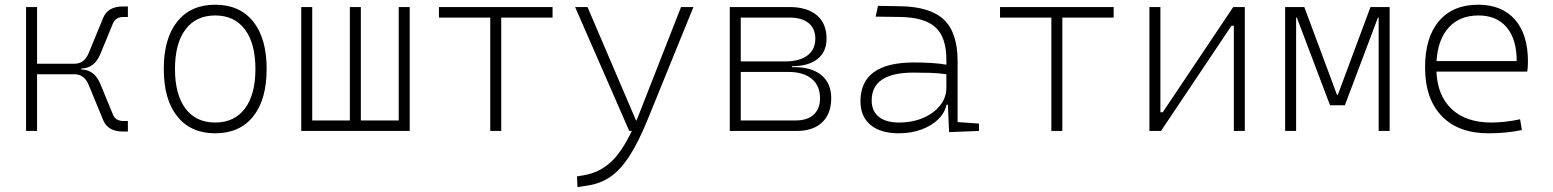

<svg xmlns="http://www.w3.org/2000/svg" viewBox="-20 -547 6485 802"><path d="M88.9 0V-517.6H134.8V-280.8H291Q332.5 -280.8 350.6 -325.7L411.1 -472.7Q430.7 -520 493.2 -520H514.2V-476.1H495.6Q463.4 -476.1 452.1 -449.7L398.9 -320.8Q374.5 -261.7 319.3 -260.7V-256.8Q374.5 -255.9 398.9 -196.8L452.1 -67.9Q463.4 -41.5 495.6 -41.5H514.2V2.4H493.2Q430.7 2.4 411.1 -44.9L350.6 -191.9Q332.5 -236.8 291 -236.8H134.8V0Z M878.9 9.8Q777.3 9.8 720.7 -60.5Q664.1 -130.9 664.1 -258.8Q664.1 -387.2 720.7 -457.3Q777.3 -527.3 878.9 -527.3Q981 -527.3 1037.4 -457.3Q1093.8 -387.2 1093.8 -258.8Q1093.8 -130.9 1037.4 -60.5Q981 9.8 878.9 9.8ZM878.9 -35.2Q959 -35.2 1002.9 -93.5Q1046.9 -151.9 1046.9 -258.8Q1046.9 -365.7 1002.9 -424.1Q959 -482.4 878.9 -482.4Q798.8 -482.4 754.9 -424.1Q710.9 -365.7 710.9 -258.8Q710.9 -151.9 754.9 -93.5Q798.8 -35.2 878.9 -35.2Z M1238.3 0V-517.6H1284.2V-43.9H1441.4V-517.6H1487.3V-43.9H1645.5V-517.6H1691.4V0Z M2027.8 0V-473.6H1813.5V-517.6H2288.1V-473.6H2073.7V0Z M2392.1 234.4 2390.1 189.9 2422.9 184.1Q2482.9 173.3 2529.5 131.8Q2576.2 90.3 2619.1 0H2608.4L2382.3 -517.6H2434.1L2636.7 -43.9H2638.7Q2644 -56.6 2649.4 -70.3L2824.7 -517.6H2876.5L2684.6 -45.9Q2646.5 47.4 2609.1 105Q2571.8 162.6 2529.8 191.4Q2487.8 220.2 2434.6 228Z M3028.3 0V-517.6H3277.3Q3351.6 -517.6 3392.1 -483.2Q3432.6 -448.7 3432.6 -385.7Q3432.6 -330.6 3394.8 -300.5Q3356.9 -270.5 3288.1 -270.5V-266.6H3296.9Q3371.1 -266.6 3411.6 -232.7Q3452.1 -198.7 3452.1 -136.7Q3452.1 -71.8 3414.3 -35.9Q3376.5 0 3307.6 0ZM3074.2 -43.9H3303.7Q3352.1 -43.9 3378.7 -68.1Q3405.3 -92.3 3405.3 -136.7Q3405.3 -189 3370.6 -217.8Q3335.9 -246.6 3272.5 -246.6H3074.2ZM3074.2 -290.5H3259.8Q3319.8 -290.5 3352.8 -315.4Q3385.7 -340.3 3385.7 -385.7Q3385.7 -427.7 3357.4 -450.7Q3329.1 -473.6 3277.3 -473.6H3074.2Z M3944.3 4.9 3939.5 -109.4H3933.6Q3926.3 -75.2 3898.7 -48.3Q3871.1 -21.5 3828.6 -5.9Q3786.1 9.8 3734.4 9.8Q3657.7 9.8 3616 -25.4Q3574.2 -60.5 3574.2 -124Q3574.2 -286.1 3797.9 -286.1Q3835.9 -286.1 3870.8 -283.9Q3905.8 -281.7 3933.1 -276.9V-297.9Q3933.1 -391.1 3887.5 -432.9Q3841.8 -474.6 3740.2 -476.1L3637.7 -477.5L3647.5 -522.5L3740.2 -521Q3866.2 -519 3923.1 -464.6Q3980 -410.2 3980 -291.5V-37.1L4069.3 -30.8V0ZM3933.1 -236.8Q3902.3 -241.7 3865.5 -242.7Q3828.6 -243.7 3795.4 -243.7Q3621.1 -243.7 3621.1 -127.4Q3621.1 -83 3650.9 -59.1Q3680.7 -35.2 3734.4 -35.2Q3791 -35.2 3835.9 -54.4Q3880.9 -73.7 3907 -106.7Q3933.1 -139.6 3933.1 -181.2Z M4371.6 0V-473.6H4157.2V-517.6H4631.8V-473.6H4417.5V0Z M4781.2 0V-517.6H4827.1V-78.1H4836.9L5131.3 -517.6H5179.7V0H5133.8V-439.5H5124L4829.6 0Z M5348.1 0V-517.6H5428.2L5564.5 -151.4H5568.4L5704.6 -517.6H5784.7V0H5738.8V-473.6H5735.8L5597.7 -107.4H5535.6L5397 -473.6H5394V0Z M6197.8 9.8Q6071.3 9.8 6002 -62.5Q5932.6 -134.8 5932.6 -265.6Q5932.6 -390.6 5990.7 -459Q6048.8 -527.3 6154.8 -527.3Q6253.4 -527.3 6307.9 -465.3Q6362.3 -403.3 6362.3 -291Q6362.3 -263.7 6359.4 -248H5980Q5984.4 -147 6044.2 -91.1Q6104 -35.2 6209.5 -35.2Q6236.8 -35.2 6269 -38.8Q6301.3 -42.5 6329.6 -48.8L6336.9 -3.9Q6309.1 2.4 6272.2 6.1Q6235.4 9.8 6197.8 9.8ZM5980.5 -292H6315.4Q6315.4 -382.8 6273.7 -432.6Q6231.9 -482.4 6155.8 -482.4Q6077.6 -482.4 6032 -432.6Q5986.3 -382.8 5980.5 -292Z"/></svg>

Font: Cascadia Code ExtraLight
Style: Regular
Weight: 200
Monospace: yes
Designer: Aaron Bell
Foundry: Saja Typeworks
Version: Version 2407.024; ttfautohint (v1.8.4)